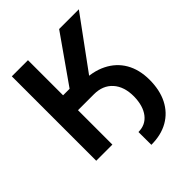

<svg xmlns="http://www.w3.org/2000/svg" viewBox="-246 -865 1170 1170"><g transform="rotate(-45 339.0 -280.0)"><path d="M237.8 -296.4V-400.4H337.4Q431.2 -400.9 499 -366.9Q566.9 -333 603.3 -270.3Q639.6 -207.5 640.1 -120.1Q640.1 -30.3 607.2 34.4Q574.2 99.1 513.2 134Q452.1 168.9 367.2 168.9L366.7 58.1Q428.2 58.1 463.9 12.2Q499.5 -33.7 501 -113.8Q501.5 -198.7 457.8 -247.6Q414.1 -296.4 337.4 -296.4ZM61 0V-727.5H200.2V-424.8H256.3L468.8 -727.5H638.7L323.2 -296.4H200.2V0Z"/></g></svg>

Font: Inter Cardless Tabular Bold
Style: Bold
Weight: 700
Designer: Rasmus Andersson
Foundry: rsms
Version: Version 4.000;git-4fc901f